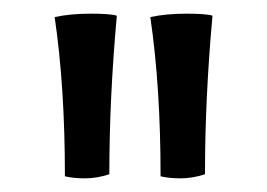

<svg xmlns="http://www.w3.org/2000/svg" viewBox="-20 -702 391 281"><path d="M60 -677Q83 -682 112.5 -682Q142 -682 151 -679Q140 -558 140 -447Q122 -441 104.5 -441Q87 -441 75 -444Q75 -575 60 -677ZM200 -677Q223 -682 252.5 -682Q282 -682 291 -679Q280 -558 280 -447Q262 -441 244.5 -441Q227 -441 215 -444Q215 -575 200 -677Z"/></svg>

Font: Port Lligat Sans
Style: Regular
Weight: 400
Designer: Dario Muhafara, Eduardo Rodriguez Tunni
Foundry: Tipo
Version: Version 1.002